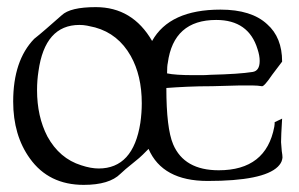

<svg xmlns="http://www.w3.org/2000/svg" viewBox="-20 -508 839 539"><path d="M215 11Q117 11 64 -63Q17 -128 17 -223Q17 -338 76 -399Q90 -410 109 -426.5Q128 -443 153 -465Q177 -488 249 -488Q352 -488 407 -393Q456 -481 599 -481Q686 -481 730 -440Q772 -403 772 -335Q772 -335 744 -298Q721 -264 715 -266Q703 -268 691 -268Q679 -268 666 -268H649L576 -266Q538 -266 505.5 -264.5Q473 -263 447 -261Q447 -148 466 -103Q497 -30 594 -30Q727 -30 750 -152Q751 -157 751 -160Q751 -163 751 -165L772 -175Q769 -126 769 -109L771 -84Q772 -78 772.5 -73.5Q773 -69 773 -66Q773 -64 772.5 -62.5Q772 -61 772 -60Q770 -50 760 -40Q719 0 563 0Q436 0 397 -90Q390 -83 381 -74Q372 -65 358 -54Q328 -30 318 -20Q287 11 215 11ZM524 -297Q535 -297 546 -297Q557 -297 570 -298Q611 -299 640.5 -301Q670 -303 689 -306Q709 -309 709 -337Q709 -352 703 -370Q678 -452 587 -452Q467 -452 451 -331Q449 -323 449 -302Q472 -297 524 -297ZM257 -35Q354 -35 374 -163Q376 -177 377 -191Q378 -205 378 -218Q378 -296 347 -351Q312 -413 247 -431Q235 -434 224.5 -436Q214 -438 203 -438Q106 -438 88 -308Q86 -295 85 -282Q84 -269 84 -255Q84 -181 113 -125Q147 -63 208 -44Q235 -35 257 -35Z"/></svg>

Font: Gideon Roman
Style: Regular
Weight: 400
Designer: Robert E. Leuschke
Foundry: Robert E. Leuschke
Version: Version 2.010